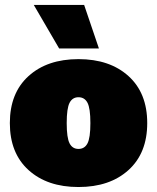

<svg xmlns="http://www.w3.org/2000/svg" viewBox="-20 -750 638 780"><path d="M321.8 -730 381.8 -553.2H220.2L117.2 -730ZM95.9 -440.9Q171.9 -509.8 298.8 -509.8Q425.8 -509.8 502 -440.9Q578.1 -372.1 578.1 -250Q578.1 -127.9 502 -59.1Q425.8 9.8 298.8 9.8Q171.9 9.8 95.9 -59.1Q20 -127.9 20 -250Q20 -372.1 95.9 -440.9ZM298.8 -355Q274.4 -355 262.7 -332.5Q251 -310.1 251 -250Q251 -189.9 262.7 -167.5Q274.4 -145 298.8 -145Q323.7 -145 335.4 -167.5Q347.2 -189.9 347.2 -250Q347.2 -310.1 335.4 -332.5Q323.7 -355 298.8 -355Z"/></svg>

Font: Work Sans Black
Style: Regular
Weight: 900
Designer: Wei Huang
Foundry: Wei Huang
Version: Version 2.012